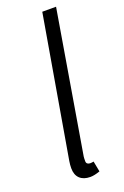

<svg xmlns="http://www.w3.org/2000/svg" viewBox="-154 -833 573 890"><g transform="rotate(-20 132.5 -388.0)"><path d="M59 -58Q59 -75 62 -93L181 -786H249L132 -90Q131 -84 131 -67Q131 -58 136.5 -54Q142 -50 150 -50Q157 -50 167 -52L177 0Q149 10 129 10Q96 10 77.5 -7.5Q59 -25 59 -58Z"/></g></svg>

Font: Nebula Sans Book
Style: Regular
Weight: 400
Italic angle: -9°
Designer: Paul D. Hunt for Adobe (as Source Sans)
Foundry: Nebula Entertainment & Broadcasting LLC
Version: Version 1.010